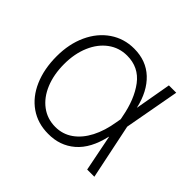

<svg xmlns="http://www.w3.org/2000/svg" viewBox="-134 -697 868 868"><g transform="rotate(45 299.5 -263.0)"><path d="M46.9 -264.6Q46.9 -343.3 75.4 -405.3Q104 -467.3 155 -502.2Q206.1 -537.1 270.5 -537.1Q347.7 -537.1 398.2 -489.5Q448.7 -441.9 468.3 -356L499 -530.3H545.9L497.6 -265.1L552.7 0H506.8L472.2 -173.8H470.7Q449.7 -80.1 396.2 -34.2Q342.8 11.7 267.6 10.7Q201.2 10.7 151.1 -23.9Q101.1 -58.6 74 -121.1Q46.9 -183.6 46.9 -264.6ZM268.6 -34.2Q315.4 -34.2 352.5 -60.3Q389.6 -86.4 414.3 -134Q439 -181.6 449.2 -246.1L453.1 -268.1L450.2 -282.2Q433.1 -376 389.2 -434.1Q345.2 -492.2 270.5 -492.2Q219.7 -492.2 179.9 -462.9Q140.1 -433.6 117.9 -381.6Q95.7 -329.6 95.7 -263.7Q95.7 -197.3 117.2 -145Q138.7 -92.8 178 -63.5Q217.3 -34.2 268.6 -34.2Z"/></g></svg>

Font: Pretendard ExtraLight
Style: Regular
Weight: 200
Designer: Base glyphs from Inter by Rasmus Andersson; Hangeul glyphs from Noto Sans CJK(Source Han Sans) by Jang Soo-young and Kan
Foundry: Kil Hyung-jin
Version: Version 1.309